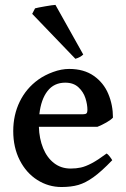

<svg xmlns="http://www.w3.org/2000/svg" viewBox="-20 -751 517 786"><path d="M139.2 -231.9Q140.6 -183.6 156.5 -144.5Q172.4 -105.5 201.2 -83.3Q230 -61 269 -61Q292 -61 311 -65.2Q330.1 -69.3 355.2 -82.5Q380.4 -95.7 416.5 -122.6Q421.9 -119.6 428.7 -110.8Q435.5 -102.1 439.5 -95.2Q395 -48.8 362.5 -25.6Q330.1 -2.4 300.8 6.1Q271.5 14.6 231.9 14.6Q178.2 14.6 132.8 -14.2Q87.4 -43 60.8 -95.2Q34.2 -147.5 34.2 -214.4Q34.2 -280.3 60.8 -335Q87.4 -389.6 137.2 -425.3Q163.1 -443.8 197.3 -456.3Q231.4 -468.8 263.2 -468.8Q323.7 -468.8 364 -440.4Q404.3 -412.1 423.3 -366.7Q442.4 -321.3 442.4 -269.5Q434.1 -260.3 415.3 -249.5Q396.5 -238.8 378.9 -231.9ZM319.3 -283.2Q330.1 -283.2 334 -286.9Q337.9 -290.5 337.9 -300.8Q337.9 -323.7 329.6 -349.4Q321.3 -375 301 -393.8Q280.8 -412.6 247.1 -412.6Q201.2 -412.6 174.6 -378.4Q147.9 -344.2 141.1 -283.2ZM111.8 -694.3 123.5 -716.8Q133.8 -719.7 164.8 -725.1Q195.8 -730.5 207 -731L320.8 -527.8Q308.6 -516.1 288.6 -510.3Z"/></svg>

Font: David Libre Medium
Style: Regular
Weight: 500
Version: Version 1.000